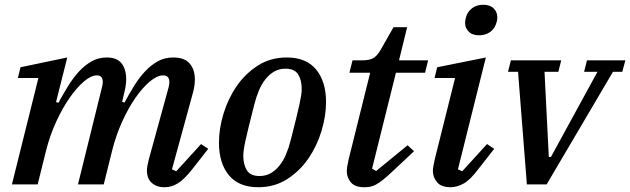

<svg xmlns="http://www.w3.org/2000/svg" viewBox="-20 -773 2642 805"><path d="M670 12Q650 12 636 6Q622 0 613 -9.5Q604 -19 600 -31Q596 -43 596 -56Q596 -67 598.5 -80.5Q601 -94 604 -105L687 -407Q690 -419 690 -429Q690 -457 664 -457Q639 -457 608.5 -431.5Q578 -406 548 -363Q518 -320 492 -262.5Q466 -205 450 -141L415 0H307L407 -405Q411 -420 411 -429Q411 -457 386 -457Q362 -457 332 -431.5Q302 -406 272 -363Q242 -320 215.5 -262.5Q189 -205 173 -141L138 0H30L141 -446H55L66 -491L262 -532L215 -345L225 -342Q245 -379 266 -413Q287 -447 311.5 -473.5Q336 -500 364.5 -516Q393 -532 428 -532Q470 -532 489.5 -507.5Q509 -483 509 -441Q509 -418 503 -393L492 -346L502 -343Q522 -380 543 -414Q564 -448 588.5 -474Q613 -500 641.5 -516Q670 -532 706 -532Q754 -532 775.5 -506.5Q797 -481 797 -440Q797 -425 794.5 -409.5Q792 -394 787 -377L701 -63L719 -55L823 -169L853 -149L788 -66Q753 -21 726 -4.5Q699 12 670 12Z M1068 -35Q1094 -35 1114.5 -46.5Q1135 -58 1151.5 -78.5Q1168 -99 1179.5 -126.5Q1191 -154 1199 -186Q1213 -241 1222 -277.5Q1231 -314 1236 -337.5Q1241 -361 1243 -375Q1245 -389 1245 -400Q1245 -437 1230 -461Q1215 -485 1177 -485Q1151 -485 1130.5 -473.5Q1110 -462 1093.5 -441.5Q1077 -421 1065.5 -393.5Q1054 -366 1046 -334Q1032 -279 1023 -242.5Q1014 -206 1009 -182.5Q1004 -159 1002 -144.5Q1000 -130 1000 -120Q1000 -83 1015 -59Q1030 -35 1068 -35ZM1063 12Q981 12 939.5 -38.5Q898 -89 898 -175Q898 -233 917 -296Q936 -359 972 -411.5Q1008 -464 1061 -498Q1114 -532 1182 -532Q1264 -532 1305.5 -481.5Q1347 -431 1347 -345Q1347 -287 1328 -224Q1309 -161 1273 -108.5Q1237 -56 1184 -22Q1131 12 1063 12Z M1507 12Q1468 12 1451 -8.5Q1434 -29 1434 -55Q1434 -67 1437 -81.5Q1440 -96 1442 -106L1532 -468H1445L1458 -520H1499Q1531 -520 1547 -530.5Q1563 -541 1577 -566L1630 -659H1687L1653 -520H1775L1762 -468H1640L1540 -66L1557 -56L1689 -164L1716 -139L1622 -51Q1601 -31 1585 -18.5Q1569 -6 1556 1Q1543 8 1531.5 10Q1520 12 1507 12Z M1870 12Q1830 12 1812.5 -9Q1795 -30 1795 -56Q1795 -67 1798 -81Q1801 -95 1803 -106L1888 -446H1802L1813 -491L2017 -532L1900 -63L1918 -55L2022 -169L2052 -149L1987 -66Q1952 -19 1924 -3.5Q1896 12 1870 12ZM1989 -625Q1960 -625 1945 -640.5Q1930 -656 1930 -676Q1930 -687 1933 -698Q1939 -723 1958.5 -738Q1978 -753 2006 -753Q2035 -753 2050 -737.5Q2065 -722 2065 -702Q2065 -697 2064.5 -691Q2064 -685 2062 -680Q2056 -655 2036.5 -640Q2017 -625 1989 -625Z M2152 -472H2110L2122 -520H2333L2321 -472H2263L2281 -115H2290L2485 -472H2429L2441 -520H2602L2589 -472H2550L2272 0H2189Z"/></svg>

Font: IBM Plex Serif Medm
Style: Italic
Weight: 500
Italic angle: -14°
Designer: Mike Abbink, Paul van der Laan, Pieter van Rosmalen
Foundry: Bold Monday
Version: Version 3.001